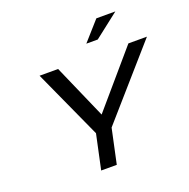

<svg xmlns="http://www.w3.org/2000/svg" viewBox="-151 -1024 1148 1168"><g transform="rotate(-20 423.5 -440.0)"><path d="M152 -670 355 -224 307 0H408L456 -224L847 -670H727L426 -319L272 -670ZM486 -756H560L719 -880H596Z"/></g></svg>

Font: LT Wave
Style: Italic
Weight: 400
Designer: Daniel Lyons
Version: Version 2.5 (Glyphs App)